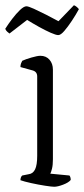

<svg xmlns="http://www.w3.org/2000/svg" viewBox="-33 -713 321 733"><path d="M174 0Q165 0 139 -4Q113 -8 86 -14Q59 -20 45 -25Q45 -31 47 -36Q49 -41 52 -43L77 -48Q93 -50 101 -66.5Q109 -83 109 -118V-421Q109 -439 92 -444L45 -457Q45 -465 47.5 -471.5Q50 -478 52 -481Q65 -487 87.5 -493.5Q110 -500 121 -500Q143 -500 156 -485Q169 -470 169 -447V-105Q169 -83 165.5 -69Q162 -55 159 -50L232 -43Q234 -41 235.5 -36.5Q237 -32 237 -26Q229 -16 208 -8Q187 0 174 0ZM189.4 -579Q180.8 -579 160.4 -588Q140 -597 115.7 -610.5Q91.5 -624 70.6 -637L3.2 -585Q-0.6 -588 -5.4 -592Q-10.1 -596 -13 -603Q-1.6 -621 13.6 -641Q28.8 -661 43.5 -675Q58.3 -689 67.8 -689Q75.4 -689 96.3 -679.5Q117.2 -670 142.8 -657Q168.5 -644 190.3 -632L249.2 -693Q254.9 -691 260.1 -686.5Q265.4 -682 268.2 -678Q256.8 -657 241.6 -634Q226.4 -611 212.6 -595Q198.9 -579 189.4 -579Z"/></svg>

Font: Texturina 72pt ExtraLight
Style: Regular
Weight: 200
Designer: Guillermo Torres Carreño
Foundry: Omnibus-Type
Version: Version 1.002; ttfautohint (v1.8.3)